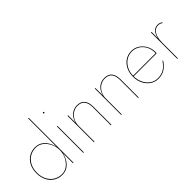

<svg xmlns="http://www.w3.org/2000/svg" viewBox="55 -1567 2364 2364"><g transform="rotate(-45 1236.5 -385.0)"><path d="M451 -780V0H461V-780ZM45 -230Q45 -157 73 -103Q101 -49 149.5 -19.5Q198 10 258 10Q320 10 364 -25Q408 -60 432 -115.5Q456 -171 456 -230Q456 -290 432 -345Q408 -400 364 -435Q320 -470 258 -470Q198 -470 149.5 -440.5Q101 -411 73 -357.5Q45 -304 45 -230ZM55 -230Q55 -301 82.5 -352.5Q110 -404 156.5 -432Q203 -460 261 -460Q316 -460 358.5 -426.5Q401 -393 426 -340.5Q451 -288 451 -230Q451 -172 426 -119.5Q401 -67 358.5 -33.5Q316 0 261 0Q203 0 156.5 -28Q110 -56 82.5 -108Q55 -160 55 -230Z M626 -695Q626 -691 628.5 -688Q631 -685 636 -685Q641 -685 643.5 -688Q646 -691 646 -695Q646 -700 643.5 -702.5Q641 -705 636 -705Q631 -705 628.5 -702.5Q626 -700 626 -695ZM631 -460V0H641V-460Z M1111 -320V0H1121V-320Q1121 -387 1090 -428.5Q1059 -470 988 -470Q928 -470 884 -430.5Q840 -391 826 -328V-460H816V0H826V-280Q826 -328 847.5 -369Q869 -410 906 -435Q943 -460 988 -460Q1056 -460 1083.5 -420.5Q1111 -381 1111 -320Z M1586 -320V0H1596V-320Q1596 -387 1565 -428.5Q1534 -470 1463 -470Q1403 -470 1359 -430.5Q1315 -391 1301 -328V-460H1291V0H1301V-280Q1301 -328 1322.5 -369Q1344 -410 1381 -435Q1418 -460 1463 -460Q1531 -460 1558.5 -420.5Q1586 -381 1586 -320Z M1931 10Q1994 10 2040.5 -17.5Q2087 -45 2130 -107L2122 -113Q2082 -53 2037.5 -26.5Q1993 0 1931 0Q1876 0 1832 -30.5Q1788 -61 1762 -114Q1736 -167 1736 -232Q1736 -297 1762.5 -348.5Q1789 -400 1834 -430Q1879 -460 1936 -460Q1989 -460 2032.5 -432.5Q2076 -405 2102 -358.5Q2128 -312 2128 -255Q2128 -246 2127 -240Q2126 -234 2124 -229L2131 -238H1733V-228H2136Q2138 -236 2138 -243Q2138 -250 2138 -254Q2138 -313 2110.5 -362Q2083 -411 2037.5 -440.5Q1992 -470 1936 -470Q1876 -470 1828.5 -439Q1781 -408 1753.5 -354Q1726 -300 1726 -232Q1726 -163 1753 -108.5Q1780 -54 1826.5 -22Q1873 10 1931 10Z M2278 -460H2268V0H2278ZM2452 -440 2458 -448Q2445 -457 2428.5 -463.5Q2412 -470 2395 -470Q2353 -470 2326 -445Q2299 -420 2286 -377.5Q2273 -335 2273 -280H2278Q2278 -328 2290.5 -369Q2303 -410 2329 -435Q2355 -460 2395 -460Q2410 -460 2424.5 -454.5Q2439 -449 2452 -440Z"/></g></svg>

Font: Jost Thin
Style: Regular
Weight: 250
Version: Version 3.710